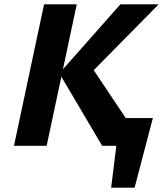

<svg xmlns="http://www.w3.org/2000/svg" viewBox="-20 -678 758 893"><path d="M497 195 537 -129H691L606 195ZM455 0 256 -337 540 -658H718L376 -311L395 -383L651 0ZM45 0 185 -658H337L197 0Z"/></svg>

Font: Ysabeau Infant ExtraBold
Style: Italic
Weight: 800
Italic angle: -12°
Designer: Christian Thalmann (Catharsis Fonts)
Version: Version 2.001;gftools[0.9.30]; featfreeze: ss01,ss02,lnum